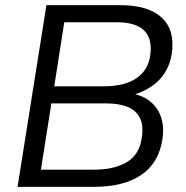

<svg xmlns="http://www.w3.org/2000/svg" viewBox="-20 -725 720 745"><path d="M48.1 0 160.1 -705H446.8Q556 -705 608.1 -656Q660.3 -607.1 646.3 -515.5Q635.2 -447.8 589.1 -406.6Q543.1 -365.3 471.4 -350.9L473.4 -365.3Q549.5 -356.5 585.6 -307.7Q621.7 -258.9 610.1 -183.8Q595.6 -91.7 527.5 -45.8Q459.3 0 344.9 0ZM138.8 -66.7H346.2Q422.3 -66.7 471.1 -95.3Q519.9 -123.8 529.5 -186.5Q538.1 -238 522.7 -267.8Q507.3 -297.6 474 -310.7Q440.7 -323.8 392.8 -323.8H179.3ZM190.5 -390.1H380.9Q462.7 -390.1 508.2 -420.7Q553.7 -451.3 562.3 -505.8Q572.9 -573.5 539.8 -606.1Q506.7 -638.7 433.7 -638.7H229.4Z"/></svg>

Font: Mulish ExtraLight
Style: Italic
Weight: 200
Italic angle: -9°
Designer: Vernon Adams
Foundry: Vernon Adams
Version: Version 3.603